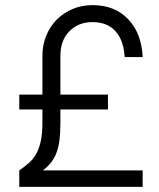

<svg xmlns="http://www.w3.org/2000/svg" viewBox="-20 -727 620 747"><path d="M55 -359H145V-510Q145 -552 160 -588.5Q175 -625 201 -651Q227 -677 262.5 -692Q298 -707 340 -707Q427 -707 479 -652Q531 -597 535 -505H465Q461 -571 429 -606Q397 -641 340 -641Q285 -641 250 -605.5Q215 -570 215 -510V-359H400V-301H215V-250Q215 -211 211.5 -182.5Q208 -154 199.5 -132Q191 -110 178 -94Q165 -78 147 -64H535V0H55V-64Q77 -79 94 -94.5Q111 -110 122 -130.5Q133 -151 139 -179.5Q145 -208 145 -250V-301H55Z"/></svg>

Font: Retni Sans
Style: Regular
Weight: 400
Designer: Vitaly Kuzmin
Foundry: ParaType Ltd.
Version: Version 1.00;March 2, 2019;FontCreator 11.5.0.2425 64-bit; t